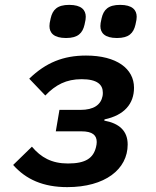

<svg xmlns="http://www.w3.org/2000/svg" viewBox="-20 -756 640 788"><path d="M256 12C411 12 504 -61 504 -163C504 -219 469 -250 408 -261L409 -266C490 -283 530 -330 530 -396C530 -474 459 -528 333 -528C240 -528 168 -499 100 -433L166 -364C208 -408 252 -431 315 -431C380 -431 402 -408 402 -376C402 -372 402 -367 401 -362C394 -326 365 -305 310 -305H224L209 -217H314C361 -217 377 -200 377 -173C377 -167 376 -160 374 -152C363 -108 333 -85 259 -85C192 -85 148 -110 111 -154L34 -79C86 -20 157 12 256 12ZM251 -600C300 -600 319 -620 327 -655C331 -671 332 -680 332 -687C332 -715 314 -736 264 -736C215 -736 196 -716 188 -681C184 -665 183 -656 183 -649C183 -621 201 -600 251 -600ZM460 -600C509 -600 528 -620 536 -655C540 -671 541 -680 541 -687C541 -715 523 -736 473 -736C424 -736 405 -716 397 -681C393 -665 392 -656 392 -649C392 -621 410 -600 460 -600Z"/></svg>

Font: IBM Plex Mono SmBld
Style: Italic
Weight: 600
Italic angle: -9.5°
Monospace: yes
Designer: Mike Abbink, Paul van der Laan, Pieter van Rosmalen
Foundry: Bold Monday
Version: Version 2.004